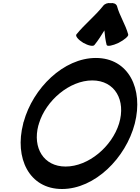

<svg xmlns="http://www.w3.org/2000/svg" viewBox="-20 -1225 937 1282"><path d="M611 -925C636 -956 657 -989 677 -1022C680 -989 684 -956 692 -925C696 -913 732 -920 772 -939C811 -959 840 -984 836 -995C818 -1062 779 -1118 761 -1185C755 -1200 738 -1207 718 -1204C699 -1207 679 -1200 668 -1185C615 -1118 544 -1062 490 -995C482 -984 503 -959 536 -939C570 -920 603 -913 611 -925ZM135 -400C75 -169 175 37 394 37C613 37 820 -169 880 -400C939 -631 839 -838 620 -838C405 -838 200 -637 138 -411C136 -407 135 -404 135 -400ZM240 -400C287 -555 445 -688 596 -688C748 -688 822 -555 775 -400C727 -245 570 -113 418 -113C271 -113 197 -238 236 -387C238 -391 239 -396 240 -400Z"/></svg>

Font: Nupuram Black Oblique
Style: Regular
Weight: 900
Designer: Santhosh Thottingal (santhosh.thottingal@gmail.com)
Foundry: SMC
Version: Version 1.000